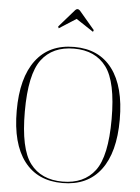

<svg xmlns="http://www.w3.org/2000/svg" viewBox="-62 -994 763 1046"><g transform="rotate(5 319.5 -470.5)"><path d="M319.3 -739.3Q455.6 -739.3 528.1 -642.8Q600.6 -546.4 600.6 -366.2Q600.6 -186 528.1 -90.6Q455.6 4.9 319.3 4.9Q182.6 4.9 109.9 -90.6Q37.1 -186 37.1 -366.2Q37.1 -546.4 109.9 -642.8Q182.6 -739.3 319.3 -739.3ZM319.3 -730Q202.1 -730 141.8 -649.7Q81.5 -569.3 81.5 -365.7Q81.5 -162.1 141.8 -82.5Q202.1 -2.9 319.3 -2.9Q436 -2.9 496.1 -82.3Q556.2 -161.6 556.2 -365.2Q556.2 -568.8 496.1 -649.4Q436 -730 319.3 -730ZM332.5 -939.5 417 -839.8 413.6 -830.1 318.8 -892.6 225.6 -833 222.2 -842.8 307.1 -939.9Q319.3 -952.6 332.5 -939.5Z"/></g></svg>

Font: Tartlers End
Style: Regular
Weight: 200
Designer: Peter Wiegel
Foundry: Peter Wiegel
Version: Version 1.000 2013 initial release